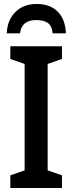

<svg xmlns="http://www.w3.org/2000/svg" viewBox="-20 -947 365 967"><path d="M32 0V-64L104 -89V-625L32 -650V-714H292V-650L220 -625V-89L292 -64V0ZM312 -779H245Q242 -816 221.5 -831Q201 -846 163 -846Q88 -846 81 -779H14Q17 -847 58 -887Q99 -927 165 -927Q232 -927 270.5 -888.5Q309 -850 312 -779Z"/></svg>

Font: Noto Sans Display Medium Narrow
Style: Regular
Weight: 500
Width: 4
Designer: Monotype Design team
Foundry: Monotype Imaging Inc.
Version: Version 1.000